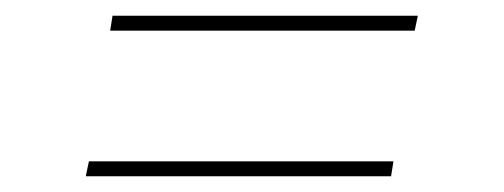

<svg xmlns="http://www.w3.org/2000/svg" viewBox="-20 -462 640 244"><path d="M120 -423 123 -442H511L507 -423ZM89 -238 93 -257H480L477 -238Z"/></svg>

Font: Iosevka Slab ThExObl
Style: Regular
Weight: 100
Width: 7
Italic angle: -9°
Monospace: yes
Designer: Belleve Invis
Foundry: Belleve Invis
Version: Version 11.1.1; ttfautohint (v1.8.3)